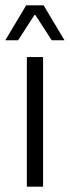

<svg xmlns="http://www.w3.org/2000/svg" viewBox="-28 -702 262 722"><path d="M134 0H73V-487.5H134ZM-7.5 -551.5 70.5 -682H136L214 -551.5V-550.5H166.5L105 -645.5H101.5L40 -550.5H-7.5Z"/></svg>

Font: Anek Devanagari Medium Light
Style: Regular
Weight: 300
Version: Version 1.003